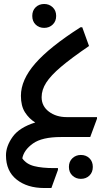

<svg xmlns="http://www.w3.org/2000/svg" viewBox="-20 -688 546 964"><path d="M10 92Q10 46 43.5 -1Q77 -48 157 -73Q126 -92 105.5 -124Q85 -156 85 -207Q85 -287 157 -369.5Q229 -452 384 -551H393L427 -457Q339 -397 287 -353Q235 -309 212 -273Q189 -237 189 -200Q189 -155 225.5 -127.5Q262 -100 315 -100H467V-92L433 0H286Q191 0 145.5 32.5Q100 65 92 107Q112 136 151.5 146Q191 156 251 156H271V165L238 256H202Q117 256 63.5 213.5Q10 171 10 92ZM202 -548Q176 -548 159 -564.5Q142 -581 142 -608Q142 -635 159 -651.5Q176 -668 202 -668Q227 -668 244.5 -651.5Q262 -635 262 -608Q262 -581 244.5 -564.5Q227 -548 202 -548ZM326 150Q326 123 343.5 106.5Q361 90 386 90Q412 90 429 106.5Q446 123 446 150Q446 177 429 193.5Q412 210 386 210Q361 210 343.5 193.5Q326 177 326 150Z"/></svg>

Font: Kufam Medium
Style: Regular
Weight: 500
Designer: Wael Morcos, Artur Schmal
Foundry: Original Type
Version: Version 1.300; ttfautohint (v1.8.3)